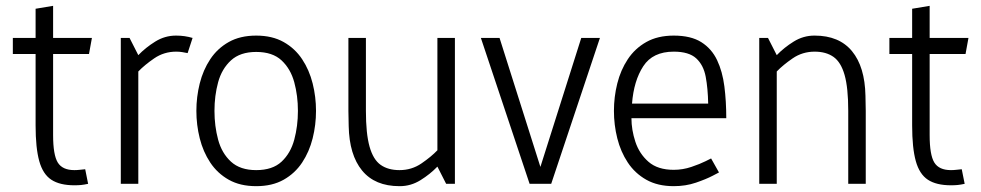

<svg xmlns="http://www.w3.org/2000/svg" viewBox="-20 -630 3363 658"><path d="M272 -50 282 0Q268 3 258 4Q248 5 235 5Q185 5 156 -14Q127 -33 114.5 -78Q102 -123 102 -200V-445H24V-500H102V-600L162 -610V-500H295L285 -445H162V-167Q162 -99 178 -73Q194 -47 235 -47Q244 -47 252.5 -48Q261 -49 272 -50Z M623 -448Q614 -450 604 -451.5Q594 -453 584 -453Q542 -453 508.5 -430Q475 -407 454 -385V0H394V-500H424L454 -441Q479 -467 512 -487.5Q545 -508 583 -508H584Q613 -508 640 -500Z M653 -250Q653 -298 664.5 -344Q676 -390 700.5 -427Q725 -464 764 -486Q803 -508 858 -508Q913 -508 952 -486Q991 -464 1015.5 -427Q1040 -390 1051.5 -344Q1063 -298 1063 -250Q1063 -202 1051.5 -156Q1040 -110 1015.5 -73Q991 -36 952 -14Q913 8 858 8Q803 8 764 -14Q725 -36 700.5 -73Q676 -110 664.5 -156Q653 -202 653 -250ZM715 -250Q715 -198 727.5 -151.5Q740 -105 771.5 -76Q803 -47 858 -47Q914 -47 945 -76Q976 -105 988.5 -151.5Q1001 -198 1001 -250Q1001 -302 988.5 -348Q976 -394 945 -423Q914 -452 858 -452Q803 -452 771.5 -423Q740 -394 727.5 -348Q715 -302 715 -250Z M1349 8Q1265 8 1221 -45.5Q1177 -99 1175 -198L1174 -250V-500H1234V-250Q1234 -172 1246.5 -127.5Q1259 -83 1284.5 -65Q1310 -47 1349 -47Q1391 -47 1424.5 -70Q1458 -93 1479 -115V-500H1539V0H1509L1479 -59Q1454 -33 1421 -12.5Q1388 8 1350 8H1349Z M1692 -500 1832 -58 1972 -500H2036L1869 0H1795L1628 -500Z M2289 8Q2234 8 2195 -14Q2156 -36 2131.5 -73Q2107 -110 2095.5 -156Q2084 -202 2084 -250Q2084 -298 2095.5 -344Q2107 -390 2131.5 -427Q2156 -464 2195 -486Q2234 -508 2289 -508Q2348 -508 2383.5 -485.5Q2419 -463 2437.5 -424Q2456 -385 2462.5 -334Q2469 -283 2469 -225H2144Q2144 -185 2157.5 -144Q2171 -103 2202.5 -75.5Q2234 -48 2289 -48Q2320 -48 2349.5 -58Q2379 -68 2398 -77.5Q2417 -87 2417 -87L2444 -39Q2444 -39 2422 -27.5Q2400 -16 2365 -4Q2330 8 2289 8ZM2289 -453Q2217 -453 2184.5 -403Q2152 -353 2146 -275H2407Q2406 -327 2398.5 -367Q2391 -407 2366 -430Q2341 -453 2289 -453Z M2947 0H2887V-250Q2887 -329 2874.5 -373Q2862 -417 2836.5 -435Q2811 -453 2772 -453Q2730 -453 2696.5 -430Q2663 -407 2642 -385V0H2582V-500H2612L2642 -441Q2667 -467 2700 -487.5Q2733 -508 2771 -508H2772Q2856 -508 2900 -454.5Q2944 -401 2946 -302L2947 -250Z M3276 -50 3286 0Q3272 3 3262 4Q3252 5 3239 5Q3189 5 3160 -14Q3131 -33 3118.5 -78Q3106 -123 3106 -200V-445H3028V-500H3106V-600L3166 -610V-500H3299L3289 -445H3166V-167Q3166 -99 3182 -73Q3198 -47 3239 -47Q3248 -47 3256.5 -48Q3265 -49 3276 -50Z"/></svg>

Font: Epunda Sans Light
Style: Regular
Weight: 300
Designer: Simon Atzbach
Foundry: typofactur
Version: Version 2.204; ttfautohint (v1.8.4.7-5d5b)